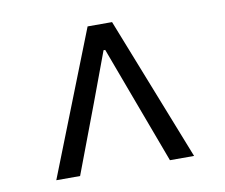

<svg xmlns="http://www.w3.org/2000/svg" viewBox="-56 -815 661 564"><g transform="rotate(-10 274.5 -532.5)"><path d="M69 -318H140L217 -522L272 -670H277L332 -522L408 -318H480L311 -747H238Z"/></g></svg>

Font: Source Han Sans JP Normal
Style: Regular
Weight: 350
Designer: Ryoko NISHIZUKA 西塚涼子 (kana, bopomofo & ideographs); Paul D. Hunt (Latin, Greek & Cyrillic); Sandoll Communications 산돌커뮤니
Foundry: Adobe
Version: Version 2.002;hotconv 1.0.116;makeotfexe 2.5.65601